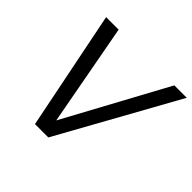

<svg xmlns="http://www.w3.org/2000/svg" viewBox="-168 -880 1063 1063"><g transform="rotate(45 363.0 -348.5)"><path d="M234.4 0H339L725.7 -697.2H628.4L303.3 -97.7L192.2 -697.2H94.2Z"/></g></svg>

Font: Poppins Devanagari Thin
Style: Italic
Weight: 100
Italic angle: -10°
Designer: Ninad Kale (Devanagari), Jonny Pinhorn (Latin)
Foundry: Indian Type Foundry
Version: 4.005